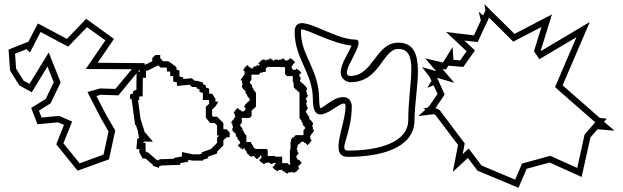

<svg xmlns="http://www.w3.org/2000/svg" viewBox="-20 -816 2979 918"><path d="M21 -579 28 -479 72 -408 132 -375 207 -498 237 -423 199 -343 129 -300 159 -222 257 -231 286 -219 249 -126 351 0 501 -54 531 -192 489 -264 441 -357 462 -363 546 -360 673 -514 447 -516 525 -630 392 -726 300 -630 161 -704 115 -615 114 -616ZM52 -559 107 -581 123 -565 174 -663 306 -593 396 -686 484 -623 390 -486 610 -485 532 -391 458 -393 398 -376 463 -250 499 -187 475 -77 361 -35 283 -131 325 -235 262 -262 179 -254 166 -287 222 -322 270 -422 213 -565 121 -415 93 -430 57 -488Z M602 -342H610V-337L626 -218H630L640 -186V-176L646 -169H640L646 -158L636 -150L632 -103H646V-88L662 -58H676L711 -28V-22H716L740 -13V-20L753 -25H762L842 -28V-36L880 -43V-52L900 -48H951V-52L975 -60V-67L1018 -82V-91L1048 -121V-145L1064 -160H1078V-182L1064 -198H1048V-228L1018 -258H999L994 -264V-292L1010 -307L1024 -330H1010V-344L994 -368H980V-392L964 -398V-408L950 -414V-422L921 -430H910L897 -442L856 -438V-446L838 -450V-478L830 -482H824V-493L814 -504H808V-508L784 -523H760L746 -538V-553H723L708 -538V-523L678 -508H663L648 -493V-474H642L633 -469L632 -385H626L616 -379V-368H610L602 -364ZM640 -338H646V-355H662L663 -444H678V-478H685L737 -504L738 -503L747 -493H775L778 -491V-474H794V-452H808V-426L826 -422V-405L887 -411L898 -400H917L920 -399V-394L934 -388V-377L950 -371V-338H978L980 -335V-320L964 -305V-253L985 -228H1006L1018 -216V-168H1029C1028 -167 1028 -168 1027 -167L1018 -158V-133L988 -103C980 -100 973 -98 965 -95L945 -88V-82L934 -78H903L850 -89V-68L812 -61V-57L761 -55H747L732 -49L687 -88H680L676 -96V-133H665V-135L670 -139H711L670 -187V-191L652 -247Z M1086 -226H1091V-213H1094V-205H1091V-192H1093V-189H1096V-184H1101V-179H1106V-174H1109V-171H1108V-163H1113V-158H1116V-150H1119V-148H1121V-145H1123V-142H1124V-141H1125V-140H1128V-129H1123V-124H1118V-117H1123V-112H1128V-107H1135V-105H1136V-102H1144V-107H1150V-100H1153V-98H1155V-92H1160V-82H1165V-77H1170V-72H1174V-70H1178V-67H1186V-70H1195V-66H1198V-64H1200V-61H1204V-59H1205V-56H1213V-59H1214V-61H1218V-64H1221V-66H1223V-74H1225V-72H1226V-71H1227V-70H1230V-59H1225V-54H1220V-47H1225V-42H1230V-37H1237V-35H1238V-32H1246V-37H1259V-40H1265V-37H1272V-35H1273V-32H1281V-34H1286V-36H1289V-37H1299V-33H1294V-25H1289V-20H1284V-13H1289V-8H1294V-3H1301V-1H1302V2H1310V-3H1323V-6H1325V-4H1328V-2H1330V1H1336V4H1341V9H1347V11H1349V13H1356V14H1357V9H1370V6H1378V9H1391V7H1394V4H1399V-1H1404V-6H1407V-7H1409V-9H1410V-15H1407V-24H1411V-27H1413V-29H1416V-33H1418V-34H1421V-42H1418V-43H1416V-47H1413V-50H1411V-52H1403V-57H1399V-65H1396V-67H1397V-72H1402V-78H1404V-80H1407V-88H1402V-101H1399V-109H1402V-121H1405V-123H1406V-125H1407V-128H1414V-133H1419V-138H1424V-140H1426V-138H1434V-133H1442V-128H1447V-123H1454V-128H1459V-133H1464V-140H1466V-141H1469V-149H1464V-162H1461V-164H1463V-167H1465V-169H1468V-175H1471V-180H1476V-186H1478V-188H1481V-196H1476V-209H1473V-217H1476V-230H1474V-233H1471V-238H1466V-243H1461V-248H1458V-251H1459V-259H1454V-264H1451V-272H1448V-274H1446V-277H1444V-280H1443V-281H1442V-287H1447V-293H1449V-295H1450V-298H1452V-303H1449V-305H1447V-316H1444V-324H1447V-337H1445V-340H1442V-347H1447V-353H1449V-355H1452V-363H1447V-376H1444V-384H1447V-397H1445V-400H1442V-405H1437V-410H1432V-415H1427V-418H1422V-423H1420V-424H1418V-425H1417V-426H1415V-432H1414V-434H1417V-447H1415V-450H1412V-455H1410V-460H1415V-465H1420V-472H1415V-477H1410V-482H1403V-484H1402V-487H1394V-482H1380V-487H1375V-492H1373V-494H1375V-502H1380V-510H1385V-515H1390V-522H1385V-527H1380V-532H1373V-534H1372V-537H1364V-532H1359V-528H1351V-526H1350V-525H1349V-526H1344V-531H1338V-533H1336V-536H1328V-531H1315V-528H1311V-531H1294V-529H1291V-526H1284V-531H1278V-533H1276V-536H1268V-531H1255V-528H1247V-531H1234V-529H1231V-526H1226V-521H1221V-516H1216V-509H1221V-504H1219V-502H1215V-504H1207V-501H1206V-499H1194V-494H1189V-489H1179V-494H1171V-499H1166V-504H1159V-499H1154V-494H1149V-487H1147V-486H1144V-478H1149V-465H1152V-463H1150V-460H1148V-458H1145V-452H1142V-447H1137V-441H1135V-439H1132V-431H1137V-418H1140V-410H1137V-397H1139V-394H1142V-389H1147V-384H1152V-379H1155V-376H1154V-368H1159V-363H1162V-355H1165V-353H1167V-350H1169V-347H1170V-346H1171V-345H1174V-334H1169V-329H1163V-324H1158V-319H1153V-312H1151V-311H1148V-303H1153V-289H1148V-284H1143V-282H1141V-284H1133V-289H1125V-294H1120V-299H1113V-294H1108V-289H1103V-282H1101V-281H1098V-273H1103V-260H1106V-258H1104V-255H1102V-253H1099V-247H1096V-242H1091V-236H1089V-234H1086ZM1329 -67H1295V-70H1260V-72C1260 -73 1260 -69 1260 -70V-100H1257V-101H1256V-102H1255V-104H1200V-107H1195V-112H1190V-122H1185V-128H1183V-130H1180V-137H1158V-170H1155V-171H1154V-172H1153V-175H1151V-178H1149V-180H1146V-188H1143V-193H1139V-204H1136V-209H1131V-214L1126 -217H1129V-223H1132V-225H1134V-228H1136V-252H1173V-254H1178V-259H1183V-289H1188V-294H1193V-299H1199V-304H1204V-375H1201V-376H1200V-377H1199V-380H1197V-383H1195V-385H1192V-393H1189V-398H1185V-409H1182V-414H1177V-419L1172 -422H1175V-428H1178V-430H1180V-433H1182V-459H1219V-464H1224V-469H1236V-471H1237V-472H1249V-474H1251V-491H1256V-496H1319V-495H1343V-462H1345V-457H1350V-452H1380V-425H1382V-420H1384V-402H1385V-396H1387V-395H1388V-394H1390V-393H1392V-388H1397V-385H1402V-380H1407V-375H1412V-251H1413V-250H1414V-247H1416V-244H1418V-242H1421V-234H1424V-229H1428V-218H1431V-213H1436V-208L1441 -205H1438V-199H1435V-197H1433V-194H1431V-170H1394V-168H1389V-163H1384V-158H1377V-155H1376V-153H1375V-151H1372V-139H1369V-102H1367V-97H1366V-35H1369L1366 -26V-29H1360V-32H1358V-34H1355V-36H1329Z M1389 -663C1389 -532 1476 -470 1476 -339C1476 -168 1632 -371 1632 -309C1632 -214 1549 -66 1644 -66C1786 -66 1962 -101 1962 -243C1962 -390 2031 -612 1884 -612C1776 -612 1764 -453 1656 -453C1588 -453 1745 -627 1677 -627C1564 -627 1389 -776 1389 -663ZM1419 -663C1419 -670 1419 -674 1420 -675C1448 -679 1564 -608 1661 -598C1649 -566 1609 -513 1609 -469C1609 -445 1630 -423 1656 -423C1797 -423 1809 -582 1884 -582C1987 -582 1932 -419 1932 -243C1932 -134 1790 -96 1644 -96C1595 -96 1662 -171 1662 -309C1662 -321 1655 -347 1630 -351C1580 -359 1528 -300 1512 -299C1510 -302 1506 -314 1506 -339C1506 -486 1419 -548 1419 -663Z M1980 -261 2054 -270 2062 -266 2170 -123 2145 6 2217 -61 2263 0 2459 82 2498 -9 2608 -39 2761 30 2803 -159 2837 -198 2918 -191 2868 -234 2881 -249 2848 -252 2670 -408 2800 -711 2568 -573 2566 -576 2619 -747 2440 -654 2296 -796 2301 -766 2290 -742 2269 -760 2279 -718 2246 -647 2113 -663 2211 -571 2180 -527 2148 -530 2144 -591 2098 -517 2013 -537 2065 -476 1998 -495 2033 -450 2043 -429 2023 -396 2053 -408 2072 -367 2033 -310 2022 -300 2004 -298 2014 -292ZM2311 -715 2317 -730 2318 -732 2434 -617 2569 -687 2533 -571 2559 -533 2736 -638 2634 -400 2650 -385C2708 -334 2769 -281 2826 -231L2828 -229H2824L2775 -173L2740 -13L2611 -71L2476 -34L2443 43L2282 -25L2221 -106L2192 -79L2202 -130L2082 -290L2062 -299L2106 -364L2070 -444L2152 -420L2095 -487L2112 -483L2124 -502L2195 -496L2251 -575L2200 -622L2264 -615L2300 -693Z"/></svg>

Font: Camosport
Style: Oln
Weight: 400
Version: Version 001.000